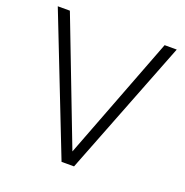

<svg xmlns="http://www.w3.org/2000/svg" viewBox="-129 -837 919 954"><g transform="rotate(20 330.5 -360.0)"><path d="M298 0H364L645 -720H581L331 -67L80 -720H16Z"/></g></svg>

Font: Aspekta 250
Style: Regular
Weight: 250
Designer: Ivo Dolenc
Version: Version 2.000